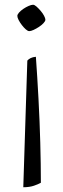

<svg xmlns="http://www.w3.org/2000/svg" viewBox="-20 -525 264 808"><path d="M78 263 95 -270Q100 -276 109 -280.5Q118 -285 131 -286Q137 -203 142 -109Q147 -15 149.5 76Q152 167 152 244Q142 250 123 256.5Q104 263 78 263ZM103 -394Q97 -394 88.5 -401.5Q80 -409 72 -419.5Q64 -430 58.5 -440.5Q53 -451 53 -458Q53 -464 60 -472Q67 -480 78 -487.5Q89 -495 100.5 -500Q112 -505 119 -505Q125 -505 133.5 -497.5Q142 -490 151 -479.5Q160 -469 165.5 -458.5Q171 -448 171 -442Q171 -436 163 -427.5Q155 -419 143.5 -411.5Q132 -404 121 -399Q110 -394 103 -394Z"/></svg>

Font: Texturina 12pt Thin
Style: Regular
Weight: 250
Designer: Guillermo Torres Carreño
Foundry: Omnibus-Type
Version: Version 1.002